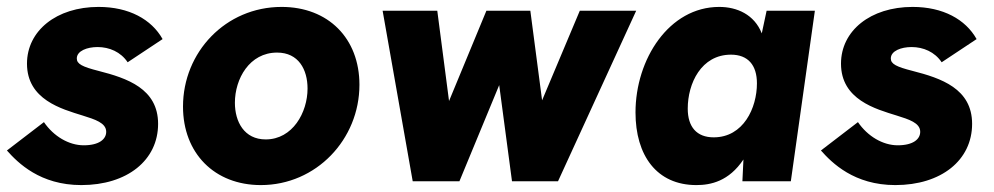

<svg xmlns="http://www.w3.org/2000/svg" viewBox="-22 -524 2873 555"><path d="M213 11C346 11 435 -61 435 -166C435 -268 345 -298 263 -319C216 -331 200 -339 200 -355C200 -377 230 -388 260 -388C294 -388 327 -374 347 -344L448 -411C416 -468 351 -504 263 -504C141 -504 56 -435 56 -340C56 -236 156 -209 217 -190C252 -179 285 -169 285 -143C285 -122 265 -104 220 -104C177 -104 133 -130 105 -171L-2 -89C30 -53 94 11 213 11Z M732 11C892 11 1017 -121 1017 -279C1017 -413 927 -504 792 -504C630 -504 507 -373 507 -216C507 -81 598 11 732 11ZM657 -227C657 -296 699 -372 779 -372C841 -372 867 -323 867 -268C867 -199 824 -121 746 -121C684 -121 657 -172 657 -227Z M1171 0H1306L1421 -278L1458 0H1591L1817 -493H1654L1545 -234L1511 -493H1384L1276 -232L1242 -493H1084Z M1991 11C2032.5 11 2085 0 2127 -63L2124 0H2264L2333.5 -493H2194L2180 -427.5C2158.5 -482 2108.5 -504 2057 -504C1912 -504 1815 -353 1815 -199C1815 -75 1876 11 1991 11ZM1966 -210C1966 -283 2005 -366 2091 -366C2140 -366 2166 -336 2166 -283C2166 -212 2127 -127 2041 -127C1992 -127 1966 -157 1966 -210Z M2566 11C2699 11 2788 -61 2788 -166C2788 -268 2698 -298 2616 -319C2569 -331 2553 -339 2553 -355C2553 -377 2583 -388 2613 -388C2647 -388 2680 -374 2700 -344L2801 -411C2769 -468 2704 -504 2616 -504C2494 -504 2409 -435 2409 -340C2409 -236 2509 -209 2570 -190C2605 -179 2638 -169 2638 -143C2638 -122 2618 -104 2573 -104C2530 -104 2486 -130 2458 -171L2351 -89C2383 -53 2447 11 2566 11Z"/></svg>

Font: HK Grotesk Black
Style: Italic
Weight: 900
Italic angle: -16°
Designer: Alfredo Marco Pradil
Foundry: Hanken Design Co.
Version: Version 3.001;FEAKit 1.0